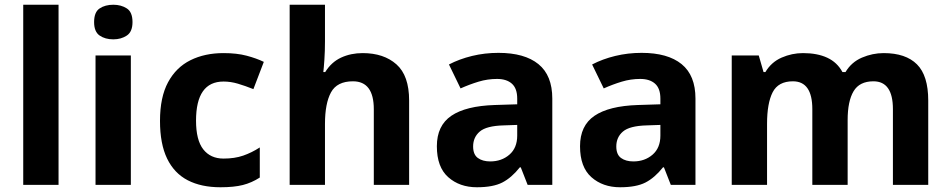

<svg xmlns="http://www.w3.org/2000/svg" viewBox="-20 -780 4011 810"><path d="M227 0H78V-760H227Z M532 -546V0H383V-546ZM458 -760Q491 -760 515 -744.5Q539 -729 539 -686.8Q539 -646 515 -630Q491 -614 458 -614Q423.7 -614 400.4 -630Q377 -646 377 -686.8Q377 -729 400.4 -744.5Q423.7 -760 458 -760Z M910 10Q829 10 772 -19.5Q715 -49 685 -111Q655 -173 655 -270Q655 -370 689 -433Q723 -496 783.5 -526Q844 -556 923 -556Q979 -556 1020.5 -545Q1062 -534 1093 -519L1049 -404Q1014 -418 983.5 -427Q953 -436 923 -436Q807 -436 807 -271Q807 -189 837.5 -150Q868 -111 923 -111Q970 -111 1006 -123.5Q1042 -136 1076 -158V-31Q1042 -9 1004.5 0.5Q967 10 910 10Z M1351 -605Q1351 -565 1348.5 -528Q1346 -491 1344 -476H1352Q1378 -518 1419 -537Q1460 -556 1510 -556Q1599 -556 1652.5 -508.5Q1706 -461 1706 -356V0H1557V-319Q1557 -437 1469 -437Q1402 -437 1376.5 -390.5Q1351 -344 1351 -257V0H1202V-760H1351Z M2083 -557Q2193 -557 2251.5 -509.5Q2310 -462 2310 -364V0H2206L2177 -74H2173Q2138 -30 2099 -10Q2060 10 1992 10Q1919 10 1871 -32.5Q1823 -75 1823 -163Q1823 -250 1884 -291.5Q1945 -333 2067 -337L2162 -340V-364Q2162 -407 2139.5 -427Q2117 -447 2077 -447Q2037 -447 1999 -435.5Q1961 -424 1923 -407L1874 -508Q1918 -531 1971.5 -544Q2025 -557 2083 -557ZM2104 -251Q2032 -249 2004 -225Q1976 -201 1976 -162Q1976 -128 1996 -113.5Q2016 -99 2048 -99Q2096 -99 2129 -127.5Q2162 -156 2162 -208V-253Z M2687 -557Q2797 -557 2855.5 -509.5Q2914 -462 2914 -364V0H2810L2781 -74H2777Q2742 -30 2703 -10Q2664 10 2596 10Q2523 10 2475 -32.5Q2427 -75 2427 -163Q2427 -250 2488 -291.5Q2549 -333 2671 -337L2766 -340V-364Q2766 -407 2743.5 -427Q2721 -447 2681 -447Q2641 -447 2603 -435.5Q2565 -424 2527 -407L2478 -508Q2522 -531 2575.5 -544Q2629 -557 2687 -557ZM2708 -251Q2636 -249 2608 -225Q2580 -201 2580 -162Q2580 -128 2600 -113.5Q2620 -99 2652 -99Q2700 -99 2733 -127.5Q2766 -156 2766 -208V-253Z M3708 -556Q3801 -556 3848.5 -508.5Q3896 -461 3896 -356V0H3747V-319.4Q3747 -437 3664.8 -437Q3606 -437 3581 -395Q3556 -353 3556 -273.5V0H3407V-319.4Q3407 -437 3325 -437Q3263.3 -437 3239.6 -390.7Q3216 -344.4 3216 -257.4V0H3067V-546H3181L3201.2 -476H3209Q3234 -518 3277.5 -537Q3321 -556 3367.7 -556Q3428 -556 3470 -536.5Q3512 -517 3534 -476H3547Q3572 -518 3616.5 -537Q3661 -556 3708 -556Z"/></svg>

Font: Noto Naskh Arabic
Style: Regular
Weight: 400
Designer: Monotype Design Team, David Williams, Mohamad Dakak and Nizar Qandah
Foundry: Monotype Imaging Inc.
Version: Version 2.013